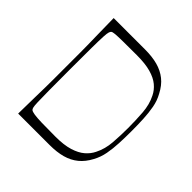

<svg xmlns="http://www.w3.org/2000/svg" viewBox="-184 -847 995 995"><g transform="rotate(45 313.5 -350.0)"><path d="M93 0Q94 -72 95 -118Q96 -164 96.5 -194.5Q97 -225 97 -247.5Q97 -270 97 -293.5Q97 -317 97 -350Q97 -383 97 -406.5Q97 -430 97 -452.5Q97 -475 96.5 -505.5Q96 -536 95 -582Q94 -628 93 -700H323Q376 -700 416 -689Q456 -678 486 -654Q516 -630 537 -589Q555 -557 562 -519Q569 -481 571 -438.5Q573 -396 573 -350Q573 -304 571 -261.5Q569 -219 562 -181.5Q555 -144 537 -111Q516 -71 486 -46.5Q456 -22 416 -11Q376 0 323 0ZM314 -52Q376 -52 416.5 -64.5Q457 -77 481.5 -98Q506 -119 519 -146Q541 -189 545 -242.5Q549 -296 549 -350Q549 -404 545 -459.5Q541 -515 519 -558Q506 -585 481.5 -605.5Q457 -626 416.5 -637.5Q376 -649 314 -649Q249 -649 212 -648.5Q175 -648 157 -646.5Q139 -645 134 -640Q131 -637 128 -629Q125 -621 123.5 -594Q122 -567 121.5 -509.5Q121 -452 121 -350Q121 -252 121.5 -195.5Q122 -139 123 -112.5Q124 -86 126.5 -77Q129 -68 133 -65Q139 -60 158 -57Q177 -54 214 -53Q251 -52 314 -52Z"/></g></svg>

Font: Ojuju Light
Style: Regular
Weight: 300
Designer: Chisaokwu Joboson, Mirko Velimirovic
Foundry: Udi Foundry
Version: Version 1.000